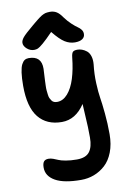

<svg xmlns="http://www.w3.org/2000/svg" viewBox="-113 -926 826 1224"><g transform="rotate(-10 299.5 -314.0)"><path d="M159.2 -637.2Q133.8 -637.2 113.3 -655.3Q92.8 -673.3 92.8 -693.8Q92.8 -709.5 107.9 -728.3Q123 -747.1 179.2 -793.9Q186 -799.8 199 -810.3Q211.9 -820.8 216.6 -824.5Q221.2 -828.1 230.7 -835.2Q240.2 -842.3 244.4 -844.5Q248.5 -846.7 256.1 -850.6Q263.7 -854.5 269.3 -855.7Q274.9 -856.9 282.5 -857.9Q290 -858.9 298.8 -858.9Q323.7 -858.9 342 -847.7Q360.4 -836.4 378.9 -809.1Q398.9 -781.7 421.4 -761Q443.8 -740.2 457.3 -731.4Q470.7 -722.7 479.7 -710.7Q488.8 -698.7 488.8 -683.1Q488.8 -662.1 471.7 -650.6Q454.6 -639.2 423.8 -639.2Q390.1 -639.2 359.1 -658.4Q328.1 -677.7 285.2 -731Q243.7 -688 219.2 -667.2Q194.8 -646.5 183.8 -641.8Q172.9 -637.2 159.2 -637.2ZM311 231Q199.2 231 143.6 199.2Q87.9 167.5 87.9 112.8Q87.9 85.9 97.4 74Q106.9 62 127.9 62Q141.6 62 157.7 67.6Q173.8 73.2 188.7 80.1Q203.6 86.9 234.9 92.5Q266.1 98.1 306.2 98.1Q364.3 98.1 388.2 66.7Q412.1 35.2 412.1 -24.9Q412.1 -61 410.9 -94.2Q409.7 -127.4 406.7 -173.1Q403.8 -218.8 402.8 -244.1Q343.3 -153.8 253.9 -153.8Q155.8 -153.8 102.8 -219.7Q49.8 -285.6 49.8 -422.9Q49.8 -474.6 54.7 -509Q59.6 -543.5 68.8 -561Q78.1 -578.6 89.1 -585.2Q100.1 -591.8 115.2 -591.8Q198.2 -591.8 196.8 -508.8Q196.3 -495.6 194.8 -469.7Q193.4 -446.3 192.9 -434.3Q192.4 -422.4 191.7 -401.4Q190.9 -380.4 192.1 -369.4Q193.4 -358.4 195.1 -342.5Q196.8 -326.7 200.9 -318.1Q205.1 -309.6 210.9 -301Q216.8 -292.5 225.8 -288.8Q234.9 -285.2 246.1 -285.2Q284.2 -285.2 314.5 -319.8Q344.7 -354.5 363 -412.6Q381.3 -470.7 389.2 -546.9Q392.1 -574.2 400.4 -582.5Q408.7 -590.8 430.2 -590.8Q444.8 -590.8 459.7 -585.4Q474.6 -580.1 489.3 -568.6Q503.9 -557.1 511.5 -534.2Q519 -511.2 516.1 -480Q508.8 -419.9 511.5 -359.4Q514.2 -298.8 520.3 -262.2Q526.4 -225.6 532.7 -160.2Q539.1 -94.7 539.1 -24.9Q539.1 40.5 519.5 91.1Q500 141.6 467 171.4Q434.1 201.2 394.5 216.1Q355 231 311 231Z"/></g></svg>

Font: Shantell Sans Irregular Bouncy
Style: Regular
Weight: 600
Designer: Stephen Nixon, Anya Danilova, Shantell Martin
Foundry: Arrow Type
Version: Version 1.006;[9816181b4]